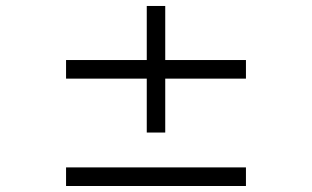

<svg xmlns="http://www.w3.org/2000/svg" viewBox="-20 -620 1040 640"><path d="M200.2 0V-62H799.8V0ZM530.8 -357.9V-178.2H469.2V-357.9H200.2V-419.9H469.2V-600.1H530.8V-419.9H799.8V-357.9Z"/></svg>

Font: Charis SIL Eur
Style: Bold Italic
Weight: 700
Italic angle: -11°
Foundry: SIL International
Version: Version 5.000